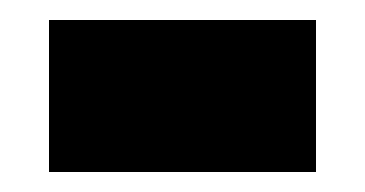

<svg xmlns="http://www.w3.org/2000/svg" viewBox="-20 -364 365 192"><path d="M29 -192V-344H296V-192Z"/></svg>

Font: Noto Sans Lao Looped UI ExCd Blk
Style: Regular
Weight: 900
Width: 2
Designer: Mark Frömberg, Ben Mitchell
Foundry: The Fontpad Ltd
Version: Version 1.001; ttfautohint (v1.8.4.7-5d5b)